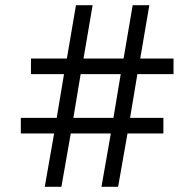

<svg xmlns="http://www.w3.org/2000/svg" viewBox="-20 -718 753 738"><path d="M370 0H434L470 -205H608V-265H480L508 -433H647V-493H519L554 -698H490L455 -493H301L336 -698H272L237 -493H99V-433H226L198 -265H60V-205H188L152 0H216L252 -205H406ZM262 -265 290 -433H444L416 -265Z"/></svg>

Font: IBM Plex Thai Looped
Style: Regular
Weight: 400
Designer: Mike Abbink, Paul van der Laan, Pieter van Rosmalen, Ben Mitchell, Mark Frömberg
Foundry: Bold Monday
Version: Version 1.0